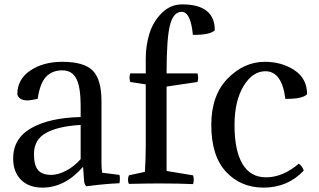

<svg xmlns="http://www.w3.org/2000/svg" viewBox="-20 -836 1455 876"><path d="M135 -133Q135 -81 154 -59.5Q173 -38 214 -38Q244 -38 280.5 -56.5Q317 -75 348 -110V-266Q245 -260 190 -229.5Q135 -199 135 -133ZM348 -302V-353Q348 -438 328.5 -476.5Q309 -515 264 -515Q218 -515 190 -485.5Q162 -456 152 -385Q120 -378 105 -378Q66 -378 59 -406Q59 -474 118 -514Q177 -554 265 -554Q362 -554 402.5 -514.5Q443 -475 443 -373V-91Q443 -66 446 -48L525 -38Q529 -23 525 0Q454 3 374 14Q366 6 364 -6L359 -75Q276 20 174 20Q111 20 75.5 -16Q40 -52 40 -113Q40 -205 123.5 -252Q207 -299 348 -302Z M811 -816Q960 -816 960 -698Q939 -676 860 -677Q850 -782 809 -782Q771 -782 755.5 -721.5Q740 -661 740 -501H881Q887 -482 881 -462L740 -441V-56L861 -36Q867 -16 861 4Q798 1 706 1Q652 1 568 3Q560 -15 568 -36L641 -52Q645 -105 645 -174V-451L574 -462Q568 -482 574 -501H645V-569Q645 -629 662 -683.5Q679 -738 718.5 -777Q758 -816 811 -816Z M1381 -406Q1360 -384 1282 -385Q1266 -511 1191 -511Q1132 -511 1091 -443Q1050 -375 1050 -264Q1050 -150 1086 -88.5Q1122 -27 1194 -27Q1270 -27 1343 -89Q1358 -80 1366 -58Q1293 20 1183 20Q1078 20 1011 -52.5Q944 -125 944 -266Q944 -401 1018.5 -477.5Q1093 -554 1189 -554Q1265 -554 1323 -516Q1381 -478 1381 -406Z"/></svg>

Font: Adamina
Style: Regular
Weight: 400
Designer: Cyreal (www.cyreal.org)
Foundry: Cyreal
Version: Version 1.011